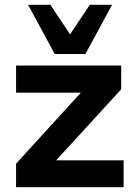

<svg xmlns="http://www.w3.org/2000/svg" viewBox="-20 -780 570 800"><path d="M47 0V-98L317 -394H47V-507H485V-408L214 -112H495V0ZM208 -555 97 -760H190L272 -637L354 -760H447L336 -555Z"/></svg>

Font: Mulish ExtraBold
Style: Regular
Weight: 800
Designer: Vernon Adams
Foundry: Vernon Adams
Version: Version 3.603; ttfautohint (v1.8.3)